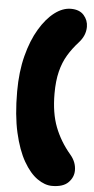

<svg xmlns="http://www.w3.org/2000/svg" viewBox="-61 -832 480 980"><g transform="rotate(5 179.5 -341.5)"><path d="M25 -352Q25 -453 46 -534.5Q67 -616 102 -674.5Q137 -733 178.5 -764.5Q220 -796 262 -796Q306 -796 328.5 -770.5Q351 -745 351 -711Q351 -666 316 -628Q285 -594 262.5 -556.5Q240 -519 228 -471Q216 -423 216 -358Q216 -258 243.5 -187Q271 -116 323 -55Q354 -19 354 24Q354 59 327.5 86Q301 113 244 113Q207 113 168.5 86Q130 59 97.5 2.5Q65 -54 45 -142Q25 -230 25 -352Z"/></g></svg>

Font: DynaPuff Condensed
Style: Bold
Weight: 700
Width: 3
Designer: Toshi Omagari, Jennifer Daniel
Foundry: Google Fonts
Version: Version 2.000; ttfautohint (v1.8.4.7-5d5b)